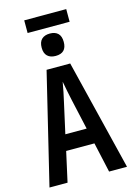

<svg xmlns="http://www.w3.org/2000/svg" viewBox="-151 -1126 833 1201"><g transform="rotate(-15 265.0 -525.5)"><path d="M14 0 187 -716H340L516 0H400L357 -194H174L131 0ZM240 -494 196 -296H334L290 -493Q284 -521 277 -555Q270 -589 265 -618Q260 -589 253 -554Q246 -519 240 -494ZM265 -785Q231 -785 212 -803Q193 -821 193 -857Q193 -894 212 -912Q231 -930 265 -930Q299 -930 317.5 -912Q336 -894 336 -857Q336 -785 265 -785ZM132 -969V-1051H404V-969Z"/></g></svg>

Font: Noto Sans Mono Condensed SemiBold
Style: Regular
Weight: 600
Width: 3
Designer: Monotype Design Team
Foundry: Monotype Imaging Inc.
Version: Version 2.014